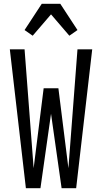

<svg xmlns="http://www.w3.org/2000/svg" viewBox="-20 -996 540 1016"><path d="M117 0 32 -735H110L158 -106L211 -529H289L342 -106L390 -735H468L383 0H306L250 -394L194 0ZM153 -807 110 -837 201 -976H299L390 -837L347 -807L250 -920Z"/></svg>

Font: Iosevka NFM
Style: Regular
Weight: 400
Monospace: yes
Designer: Belleve Invis
Foundry: Belleve Invis
Version: Version 29.0.4; ttfautohint (v1.8.4);Nerd Fonts 3.3.0